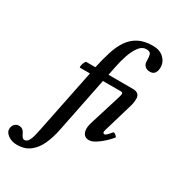

<svg xmlns="http://www.w3.org/2000/svg" viewBox="-392 -837 1103 1228"><g transform="rotate(30 159.0 -223.0)"><path d="M-69 269Q-108 269 -135 249.5Q-162 230 -162 207Q-162 184 -149 170Q-136 156 -117 156Q-88 156 -75 183Q-66 202 -59.5 210Q-53 218 -43 218Q-27 218 -16.5 202.5Q-6 187 0 164.5Q6 142 10 122L108 -360H35Q30 -360 32 -373Q34 -386 40 -399Q46 -412 51 -412H118Q133 -480 150.5 -535.5Q168 -591 195.5 -631Q223 -671 265 -693Q307 -715 369 -715Q421 -715 450.5 -686.5Q480 -658 480 -619Q480 -593 469 -577Q458 -561 434 -561Q410 -561 396.5 -574.5Q383 -588 383 -607Q383 -642 377.5 -658.5Q372 -675 343 -675Q313 -675 290.5 -645Q268 -615 252.5 -569.5Q237 -524 228 -477L215 -412H356Q361 -412 358 -399Q355 -386 349.5 -373Q344 -360 339 -360H204L122 47Q110 108 87.5 158.5Q65 209 27 239Q-11 269 -69 269ZM314 13Q289 13 277 -3Q265 -19 265 -43Q265 -55 267.5 -68Q270 -81 279 -110L345 -322Q352 -344 350 -352Q348 -360 336 -360H295Q290 -360 292 -373Q294 -386 299.5 -399Q305 -412 311 -412H394Q446 -412 446 -367Q446 -356 444 -340.5Q442 -325 434 -300L380 -117Q376 -105 373.5 -96Q371 -87 371 -83Q371 -69 382 -69Q394 -69 425 -108Q428 -112 436 -107.5Q444 -103 450.5 -96.5Q457 -90 454 -86Q437 -65 412 -42Q387 -19 361 -3Q335 13 314 13Z"/></g></svg>

Font: Junicode
Style: Bold Italic
Weight: 700
Italic angle: -11°
Designer: Peter S. Baker
Version: Version 2.100; ttfautohint (v1.8.4)